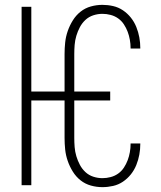

<svg xmlns="http://www.w3.org/2000/svg" viewBox="-20 -763 665 791"><path d="M402 8Q378 8 354.5 1.5Q331 -5 312 -20Q293 -35 280 -56Q267 -77 259 -100Q251 -123 248.5 -147Q246 -171 246 -195V-349H109V0H69V-735H109V-386H246V-540Q246 -564 248.5 -588Q251 -612 259 -635Q267 -658 280 -679Q293 -700 312 -715Q331 -730 354.5 -736.5Q378 -743 402 -743Q424 -743 446 -738Q468 -733 486.5 -720.5Q505 -708 519 -690.5Q533 -673 541.5 -652Q550 -631 554 -609Q558 -587 558 -565Q558 -565 558 -564Q558 -563 558 -563H518Q518 -563 518 -563.5Q518 -564 518 -565Q518 -582 515 -599Q512 -616 506 -632Q500 -648 490.5 -662.5Q481 -677 467 -687Q453 -697 436 -701.5Q419 -706 402 -706Q383 -706 364.5 -700Q346 -694 332 -681Q318 -668 309 -651Q300 -634 294.5 -615.5Q289 -597 287.5 -578Q286 -559 286 -540V-386H434V-349H286V-195Q286 -176 287.5 -157Q289 -138 294.5 -119.5Q300 -101 309 -84Q318 -67 332 -54Q346 -41 364.5 -35Q383 -29 402 -29Q419 -29 436 -33.5Q453 -38 467 -48Q481 -58 490.5 -72.5Q500 -87 506 -103Q512 -119 515 -136Q518 -153 518 -170Q518 -171 518 -171.5Q518 -172 518 -172H558Q558 -172 558 -171Q558 -170 558 -170Q558 -148 554 -126Q550 -104 541.5 -83Q533 -62 519 -44.5Q505 -27 486.5 -14.5Q468 -2 446 3Q424 8 402 8Z"/></svg>

Font: Zed Sans Extralight
Style: Regular
Weight: 200
Designer: Belleve Invis
Foundry: Belleve Invis
Version: Version 1.0.0; ttfautohint (v1.8.4)